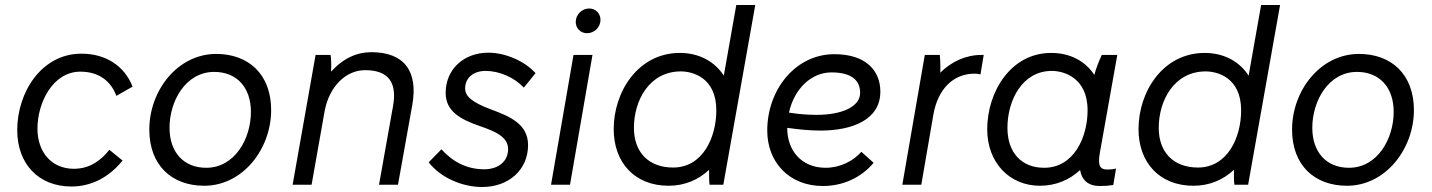

<svg xmlns="http://www.w3.org/2000/svg" viewBox="-20 -740 5735 769"><path d="M266 7C345 7 416 -29 471 -97L418 -140C384 -97 339 -64 276 -64C187 -64 130 -130 130 -225C130 -328 191 -453 302 -453C377 -453 425 -414 446 -356L511 -393C478 -477 403 -525 306 -525C146 -525 49 -370 49 -219C49 -84 134 7 266 7Z M798 4C953 4 1066 -144 1066 -299C1066 -443 975 -524 846 -524C691 -524 578 -377 578 -221C578 -77 669 4 798 4ZM806 -68C715 -68 659 -131 659 -228C659 -336 724 -452 838 -452C929 -452 985 -389 985 -292C985 -184 920 -68 806 -68Z M1152 0H1228L1280 -294C1298 -393 1365 -459 1442 -459C1533 -459 1572 -413 1554 -314L1498 0H1574L1631 -318C1656 -456 1598 -531 1467 -531C1411 -531 1356 -508 1306 -453C1307 -477 1307 -504 1304 -520H1244Z M1911 9C2019 9 2095 -61 2095 -159C2095 -244 2021 -274 1946 -302C1871 -330 1843 -354 1843 -386C1843 -428 1876 -456 1925 -456C1978 -456 2039 -431 2078 -389L2125 -447C2081 -496 2003 -529 1936 -529C1838 -529 1765 -463 1765 -368C1765 -294 1824 -262 1902 -235C1963 -214 2015 -192 2015 -143C2015 -94 1977 -62 1919 -62C1852 -62 1795 -90 1748 -142L1697 -90C1744 -29 1830 9 1911 9Z M2187 0H2263L2353 -520H2277ZM2331 -607C2359 -607 2385 -629 2385 -661C2385 -686 2366 -706 2340 -706C2312 -706 2286 -683 2286 -652C2286 -627 2305 -607 2331 -607Z M2822 0H2877L3005 -720H2929L2879 -437C2843 -493 2781 -528 2703 -528C2536 -528 2438 -373 2438 -223C2438 -88 2523 4 2658 4C2721 4 2777 -19 2820 -60C2820 -35 2820 -12 2822 0ZM2707 -454C2752 -454 2849 -431 2849 -298C2849 -190 2795 -69 2676 -69C2579 -69 2519 -129 2519 -228C2519 -338 2581 -454 2707 -454Z M3276 5C3354 5 3428 -27 3479 -88L3430 -132C3398 -95 3344 -68 3287 -68C3191 -68 3133 -136 3133 -227V-228C3176 -222 3221 -217 3266 -217C3393 -217 3506 -260 3506 -373C3506 -458 3447 -523 3322 -523C3166 -523 3053 -381 3053 -217C3053 -90 3141 5 3276 5ZM3140 -289C3161 -385 3230 -450 3310 -450C3395 -450 3425 -415 3425 -368C3425 -312 3351 -280 3251 -280C3215 -280 3176 -283 3140 -289Z M3594 0H3670L3718 -279C3736 -384 3798 -445 3884 -445C3892 -445 3900 -444 3907 -442L3920 -520H3912C3847 -520 3791 -493 3746 -449C3747 -474 3746 -501 3744 -520H3684Z M4385 5C4405 5 4420 4 4439 1L4450 -65C4438 -62 4427 -61 4414 -61C4386 -61 4376 -77 4385 -127L4455 -520H4393C4381 -495 4370 -466 4363 -440C4327 -495 4267 -528 4190 -528C4029 -528 3934 -373 3934 -222C3934 -88 4024 4 4145 4C4208 4 4263 -19 4306 -59C4313 -18 4339 5 4385 5ZM4193 -456C4237 -456 4336 -432 4336 -298C4336 -190 4281 -68 4162 -68C4071 -68 4015 -129 4015 -228C4015 -338 4074 -456 4193 -456Z M4924 0H4979L5107 -720H5031L4981 -437C4945 -493 4883 -528 4805 -528C4638 -528 4540 -373 4540 -223C4540 -88 4625 4 4760 4C4823 4 4879 -19 4922 -60C4922 -35 4922 -12 4924 0ZM4809 -454C4854 -454 4951 -431 4951 -298C4951 -190 4897 -69 4778 -69C4681 -69 4621 -129 4621 -228C4621 -338 4683 -454 4809 -454Z M5375 4C5530 4 5643 -144 5643 -299C5643 -443 5552 -524 5423 -524C5268 -524 5155 -377 5155 -221C5155 -77 5246 4 5375 4ZM5383 -68C5292 -68 5236 -131 5236 -228C5236 -336 5301 -452 5415 -452C5506 -452 5562 -389 5562 -292C5562 -184 5497 -68 5383 -68Z"/></svg>

Font: Fixel Text 20240404
Style: Italic
Weight: 400
Width: 4
Italic angle: -10°
Designer: AlfaBravo + MacPaw
Foundry: Kyrylo Tkachov, Marchela Mozhyna, Serhii Makarenko, Maria Weinstein, Zakhar Kryvoshyya
Version: Version 1.211;Glyphs 3.2 (3225)